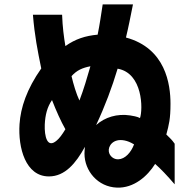

<svg xmlns="http://www.w3.org/2000/svg" viewBox="-20 -759 871 875"><path d="M513 96C590 99 652 44 687 -12C711 9 741 40 776 81V-104L767 -116C761 -124 747 -137 738 -146C750 -191 757 -217 757 -286C757 -375 735 -539 554 -588C565 -633 575 -684 586 -739H448C440 -688 435 -650 425 -601C369 -596 323 -581 278 -549C271 -591 265 -636 263 -692H130C138 -595 151 -530 168 -447C102 -353 74 -269 69 -193C62 -86 96 45 203 45C276 45 326 -15 367 -90C366 -79 365 -69 365 -59C365 20 426 93 513 96ZM184 -191C186 -235 195 -271 217 -303C236 -254 258 -205 278 -170C263 -145 250 -128 239 -119C195 -80 182 -138 184 -191ZM306 -412C330 -439 356 -450 392 -457C377 -405 362 -353 342 -301C328 -330 314 -377 306 -412ZM418 -189C458 -274 491 -362 516 -446C631 -426 632 -261 618 -221C605 -228 585 -231 573 -233C514 -242 458 -225 418 -189ZM476 -68C472 -93 495 -129 547 -119C562 -116 574 -111 591 -101C577 -64 550 -34 519 -33C498 -32 479 -48 476 -68Z"/></svg>

Font: コーポレート・ロゴ ver3 Bold
Style: Regular
Weight: 700
Designer: [KANA_main] LOGOTYPE.JP [Source Han Sans] Ryoko NISHIZUKA 西塚涼子 (kana, bopomofo & ideographs); Paul D. Hunt (Latin, Greek
Version: Version 12.001;FEAKit 1.0